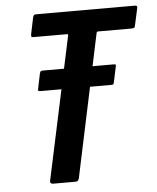

<svg xmlns="http://www.w3.org/2000/svg" viewBox="-50 -716 622 759"><g transform="rotate(-5 261.0 -336.5)"><path d="M129 0Q125 0 121.5 -3Q118 -6 119 -11L240 -577Q241 -582 240 -583Q239 -584 234 -584H106Q97 -584 95.5 -586Q94 -588 95 -596L109 -663Q111 -669 113.5 -671Q116 -673 124 -673H510Q519 -673 521 -671Q523 -669 522 -663L507 -595Q506 -588 503 -586Q500 -584 491 -584H362Q357 -584 355.5 -583Q354 -582 353 -577L233 -11Q230 0 220 0ZM112 -369Q104 -369 103.5 -371.5Q103 -374 104 -380L116 -438Q118 -445 120 -447Q122 -449 129 -449H409Q416 -449 417.5 -447.5Q419 -446 417 -438L404 -377Q403 -372 401 -370.5Q399 -369 391 -369Z"/></g></svg>

Font: Glory SemiBold
Style: Italic
Weight: 600
Italic angle: -12°
Designer: Robert Leuschke
Foundry: Robert Leuschke
Version: Version 1.011